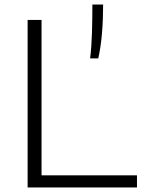

<svg xmlns="http://www.w3.org/2000/svg" viewBox="-20 -828 636 848"><path d="M102 0V-740H163.5V-53.5H585V0ZM378 -570Q384.5 -623 386.2 -683.8Q388 -744.5 388 -808H435.5Q435.5 -742 430.5 -681.8Q425.5 -621.5 414 -570Z"/></svg>

Font: Encode Sans Expanded Light
Style: Regular
Weight: 300
Width: 7
Designer: Multiple Designers
Foundry: Impallari Type
Version: Version 3.000; ttfautohint (v1.8.3) -l 8 -r 50 -G 200 -x 14 